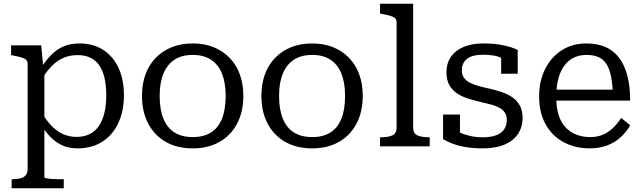

<svg xmlns="http://www.w3.org/2000/svg" viewBox="-20 -778 3415 1021"><path d="M319 223H42V175H45Q70 175 88.5 170.5Q107 166 117 153.5Q127 141 127 119V-438Q127 -453 118.5 -460.5Q110 -468 92.5 -473Q75 -478 49 -483L39 -485V-537H199L211 -413L216 -407V165Q216 168 229 170.5Q242 173 260 174Q278 175 292 175H319ZM392 11Q348 11 313.5 -4Q279 -19 250.5 -47.5Q222 -76 197 -117L200 -182Q226 -138 254 -109Q282 -80 315 -65Q348 -50 387 -50Q426 -50 456 -64.5Q486 -79 505.5 -107.5Q525 -136 535 -177Q545 -218 545 -271Q545 -323 536 -362.5Q527 -402 508.5 -429.5Q490 -457 461 -471Q432 -485 393 -485Q352 -485 318 -470.5Q284 -456 255 -426.5Q226 -397 199 -353L197 -415Q224 -457 253 -486.5Q282 -516 318.5 -531.5Q355 -547 402 -547Q477 -547 530 -512Q583 -477 611 -415.5Q639 -354 639 -271Q639 -189 610 -125.5Q581 -62 525.5 -25.5Q470 11 392 11Z M1274 -268Q1274 -183 1240.5 -120Q1207 -57 1146.5 -23Q1086 11 1005 11Q923 11 862.5 -23Q802 -57 768.5 -120Q735 -183 735 -268Q735 -332 754 -383.5Q773 -435 809 -471.5Q845 -508 894.5 -527.5Q944 -547 1005 -547Q1066 -547 1115 -527.5Q1164 -508 1200 -471.5Q1236 -435 1255 -383.5Q1274 -332 1274 -268ZM829 -268Q829 -196 849 -147Q869 -98 908 -73.5Q947 -49 1005 -49Q1063 -49 1102 -73.5Q1141 -98 1160.5 -147Q1180 -196 1180 -268Q1180 -338 1160.5 -386.5Q1141 -435 1102 -460.5Q1063 -486 1005 -486Q947 -486 908 -460.5Q869 -435 849 -386.5Q829 -338 829 -268Z M1909 -268Q1909 -183 1875.5 -120Q1842 -57 1781.5 -23Q1721 11 1640 11Q1558 11 1497.5 -23Q1437 -57 1403.5 -120Q1370 -183 1370 -268Q1370 -332 1389 -383.5Q1408 -435 1444 -471.5Q1480 -508 1529.5 -527.5Q1579 -547 1640 -547Q1701 -547 1750 -527.5Q1799 -508 1835 -471.5Q1871 -435 1890 -383.5Q1909 -332 1909 -268ZM1464 -268Q1464 -196 1484 -147Q1504 -98 1543 -73.5Q1582 -49 1640 -49Q1698 -49 1737 -73.5Q1776 -98 1795.5 -147Q1815 -196 1815 -268Q1815 -338 1795.5 -386.5Q1776 -435 1737 -460.5Q1698 -486 1640 -486Q1582 -486 1543 -460.5Q1504 -435 1484 -386.5Q1464 -338 1464 -268Z M2177 -758V-99Q2177 -68 2200 -58Q2223 -48 2262 -48H2265V0H2001V-48H2005Q2044 -48 2066.5 -58Q2089 -68 2089 -99V-659Q2089 -674 2080.5 -681.5Q2072 -689 2055 -694Q2038 -699 2011 -704L2001 -706V-758Z M2675 -141Q2675 -165 2663.5 -181Q2652 -197 2632 -207Q2612 -217 2586.5 -223.5Q2561 -230 2534 -236Q2501 -244 2469 -254Q2437 -264 2411 -281Q2385 -298 2369.5 -325.5Q2354 -353 2354 -394Q2354 -440 2377 -474.5Q2400 -509 2444 -528Q2488 -547 2550 -547Q2599 -547 2635.5 -541Q2672 -535 2696.5 -527Q2721 -519 2733 -512V-386H2645V-490Q2655 -490 2662.5 -487Q2670 -484 2674.5 -478.5Q2679 -473 2681.5 -464Q2684 -455 2683 -444Q2671 -458 2651 -468Q2631 -478 2605.5 -482.5Q2580 -487 2550 -487Q2491 -487 2463.5 -465Q2436 -443 2436 -405Q2436 -380 2447.5 -364Q2459 -348 2479 -338Q2499 -328 2525.5 -320.5Q2552 -313 2581 -307Q2613 -300 2645 -289.5Q2677 -279 2702.5 -262Q2728 -245 2743.5 -218Q2759 -191 2759 -150Q2759 -103 2735 -66.5Q2711 -30 2664 -9.5Q2617 11 2548 11Q2498 11 2458.5 4.5Q2419 -2 2388.5 -13.5Q2358 -25 2336 -38V-169H2426V-31Q2410 -39 2401.5 -47Q2393 -55 2390 -63Q2387 -71 2387 -80Q2387 -89 2389 -98Q2405 -83 2428.5 -72Q2452 -61 2482 -54.5Q2512 -48 2548 -48Q2590 -48 2618 -58.5Q2646 -69 2660.5 -89.5Q2675 -110 2675 -141Z M2938 -263Q2938 -205 2951.5 -164Q2965 -123 2990 -98Q3015 -73 3047.5 -61Q3080 -49 3118 -49Q3160 -49 3191 -64Q3222 -79 3244.5 -102Q3267 -125 3283 -151L3331 -112Q3312 -77 3281 -48.5Q3250 -20 3208.5 -4.5Q3167 11 3116 11Q3040 11 2979 -21Q2918 -53 2882.5 -115Q2847 -177 2847 -264Q2847 -349 2879.5 -412.5Q2912 -476 2968.5 -511.5Q3025 -547 3098 -547Q3157 -547 3200 -528Q3243 -509 3272 -471Q3301 -433 3316 -376Q3331 -319 3331 -243H2917V-301H3265L3239 -279Q3237 -336 3228.5 -375.5Q3220 -415 3203.5 -439.5Q3187 -464 3161 -475Q3135 -486 3098 -486Q3063 -486 3033.5 -472.5Q3004 -459 2982.5 -431Q2961 -403 2949.5 -361Q2938 -319 2938 -263Z"/></svg>

Font: Roboto Serif
Style: Regular
Weight: 400
Designer: Greg Gazdowicz
Foundry: Commercial Type
Version: Version 1.008